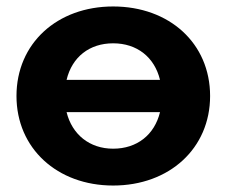

<svg xmlns="http://www.w3.org/2000/svg" viewBox="-20 -566 701 594"><path d="M330 -546C157 -546 31 -432 31 -269C31 -107 157 8 330 8C504 8 630 -107 630 -269C630 -432 504 -546 330 -546ZM330 -432C404 -432 458 -389 475 -319H186C203 -390 257 -432 330 -432ZM330 -106C257 -106 203 -150 186 -219H475C458 -149 404 -106 330 -106Z"/></svg>

Font: AWKNG-Font
Style: Bold
Weight: 700
Designer: Awakening Church
Foundry: Awakening Church
Version: Version 1.700;PS 001.700;hotconv 1.0.88;makeotf.lib2.5.64775